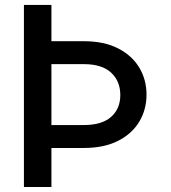

<svg xmlns="http://www.w3.org/2000/svg" viewBox="-20 -747 684 767"><path d="M75.6 -727.3H185.4V-582.4H314.6Q395.6 -582.4 451.5 -553.8Q507.5 -525.2 536.4 -476.9Q565.3 -428.6 565.3 -369Q565.3 -309.3 536.4 -261Q507.5 -212.7 451.5 -184.3Q395.6 -155.9 314.6 -155.9H185.4V0H75.6ZM185.4 -247.5H314.6Q387.1 -247.5 423.8 -280Q460.6 -312.5 460.6 -367.5Q460.6 -422.9 423.8 -456.9Q387.1 -490.8 314.6 -490.8H185.4Z"/></svg>

Font: Inter UI Medium
Style: Regular
Weight: 500
Designer: Rasmus Andersson
Foundry: rsms
Version: 3.2;8d6f07862